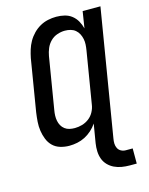

<svg xmlns="http://www.w3.org/2000/svg" viewBox="-138 -829 875 1126"><g transform="rotate(-15 300.0 -266.0)"><path d="M549 211H507Q482 211 458.5 207Q435 203 414 193Q393 183 377 166.5Q361 150 353 128.5Q345 107 344 82.5Q343 58 347 33L366 -81Q352 -60 332.5 -42.5Q313 -25 290.5 -13.5Q268 -2 243.5 3Q219 8 195 8Q167 8 140.5 0Q114 -8 95.5 -26Q77 -44 67 -69Q57 -94 53 -121Q49 -148 51 -176Q53 -204 57 -232L109 -547Q114 -572 121.5 -596.5Q129 -621 142 -644Q155 -667 174 -686.5Q193 -706 216 -719Q239 -732 264.5 -737.5Q290 -743 315 -743Q341 -743 365.5 -737Q390 -731 409 -716Q428 -701 440 -679.5Q452 -658 458 -634L474 -735H582L455 33Q452 49 452.5 64Q453 79 459.5 92Q466 105 479 112Q492 119 507 119H549ZM253 -84Q275 -84 297.5 -90.5Q320 -97 339 -111.5Q358 -126 369.5 -147.5Q381 -169 384 -191L436 -506Q439 -524 440 -541.5Q441 -559 437.5 -575.5Q434 -592 426.5 -606.5Q419 -621 406.5 -631.5Q394 -642 377.5 -646.5Q361 -651 343 -651Q320 -651 296.5 -643Q273 -635 255.5 -617.5Q238 -600 228.5 -577.5Q219 -555 215 -532L163 -217Q160 -200 159.5 -184Q159 -168 162 -152.5Q165 -137 172.5 -123.5Q180 -110 192.5 -100.5Q205 -91 220.5 -87.5Q236 -84 253 -84Z"/></g></svg>

Font: Iosevka SS04 Semibold Extended
Style: Italic
Weight: 600
Width: 7
Italic angle: -9°
Monospace: yes
Designer: Belleve Invis
Foundry: Belleve Invis
Version: Version 19.0.0; ttfautohint (v1.8.4)